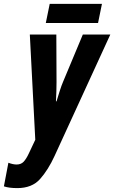

<svg xmlns="http://www.w3.org/2000/svg" viewBox="-91 -725 586 985"><path d="M412 -607 432 -705H164L144 -607ZM189 75 475 -548H334L232 -304Q225 -288 216 -260Q207 -232 199 -205H196Q199 -259 199 -305L198 -548H62L90 -8L57 62Q44 90 30.5 104.5Q17 119 -6 119Q-24 119 -48 110L-71 231Q-45 240 -2 240Q73 240 114.5 193.5Q156 147 189 75Z"/></svg>

Font: Noto Sans UI Condensed ExtraBold
Style: Italic
Weight: 800
Width: 3
Designer: Monotype Design Team
Foundry: Monotype Imaging Inc.
Version: 1.001